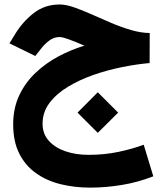

<svg xmlns="http://www.w3.org/2000/svg" viewBox="-20 -504 739 861"><path d="M651.4 -356 650.9 -221.2Q593.3 -216.3 527.6 -203.1Q461.9 -189.9 398.9 -168Q335.9 -146 284.2 -114.5Q232.4 -83 201.7 -42Q170.9 -1 170.9 50.8Q170.9 96.2 199 127.4Q227.1 158.7 273.9 174.6Q320.8 190.4 377 190.4Q448.2 190.4 511.7 177Q575.2 163.6 624.5 145L667.5 286.6Q599.1 313.5 526.6 325.4Q454.1 337.4 384.8 337.4Q313.5 337.4 251 321.8Q188.5 306.2 140.9 272.2Q93.3 238.3 66.2 184.3Q39.1 130.4 39.1 53.7Q39.1 -18.6 66.2 -76.2Q93.3 -133.8 139.2 -177.2Q185.1 -220.7 241.9 -251Q298.8 -281.2 358.4 -299.3Q315.4 -317.9 287.6 -327.9Q259.8 -337.9 247.1 -337.9Q221.2 -337.9 200.2 -321.5Q179.2 -305.2 166.5 -288.6L138.2 -252.9L22.5 -309.6L46.9 -349.6Q81.5 -406.7 131.3 -445.3Q181.2 -483.9 247.6 -483.9Q275.4 -483.9 312 -471.2Q348.6 -458.5 391.1 -439.5Q433.6 -420.4 478.5 -401.4Q523.4 -382.3 567.4 -369.4Q611.3 -356.4 651.4 -356ZM418.5 -90.3 509.8 1 418.5 91.8 327.6 1Z"/></svg>

Font: Vazirmatn UI FD Black
Style: Regular
Weight: 900
Designer: Saber Rastikerdar
Foundry: Saber Rastikerdar
Version: Version 33.003